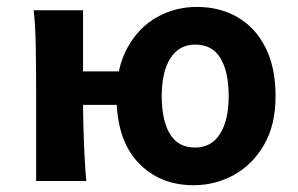

<svg xmlns="http://www.w3.org/2000/svg" viewBox="-20 -528 868 560"><path d="M78.1 -498H222.2Q222.2 -498 222.2 -474.9Q222.2 -451.7 222.2 -416.3Q222.2 -380.9 222.2 -343Q222.2 -305.2 222.2 -274.7Q222.2 -244.1 222.2 -231.9Q222.2 -200.7 223.4 -156Q224.6 -111.3 226.8 -68.8Q229 -26.4 231.9 0H85.4Q85.4 0 85.4 -26.6Q85.4 -53.2 85.4 -94Q85.4 -134.8 85.4 -179Q85.4 -223.1 85.4 -258.8Q85.4 -330.1 84.2 -394.8Q83 -459.5 78.1 -498ZM319.8 -247.6Q319.8 -331.5 352.1 -389.6Q384.3 -447.8 437.5 -477.8Q490.7 -507.8 554.2 -507.8Q621.1 -507.8 672.9 -477.8Q724.6 -447.8 754.2 -389.6Q783.7 -331.5 783.7 -247.6Q783.7 -163.6 750.2 -105.7Q716.8 -47.9 662.4 -17.8Q607.9 12.2 544.4 12.2Q444.8 12.2 382.3 -54.7Q319.8 -121.6 319.8 -247.6ZM451.7 -247.6Q451.7 -177.7 475.3 -137.7Q499 -97.7 549.3 -97.7Q596.7 -97.7 621.8 -137.7Q647 -177.7 647 -247.6Q647 -317.9 623.3 -357.9Q599.6 -397.9 549.3 -397.9Q502 -397.9 476.8 -357.9Q451.7 -317.9 451.7 -247.6ZM339.4 -222.2H119.6V-319.8H339.4Z"/></svg>

Font: Andika
Style: Bold
Weight: 700
Designer: Victor Gaultney, Annie Olsen, Julie Remington, Don Collingsworth, Eric Hays, Becca Hirsbrunner
Foundry: SIL International
Version: Version 6.101